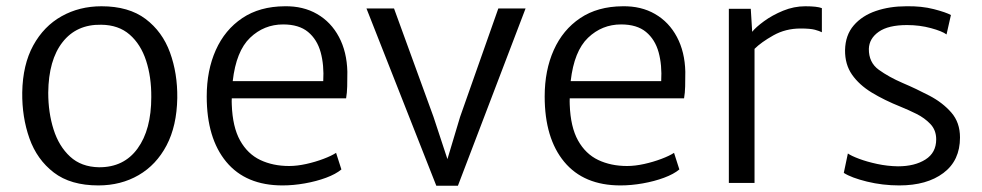

<svg xmlns="http://www.w3.org/2000/svg" viewBox="-20 -584 3134 613"><path d="M294 8Q205.5 8 151.8 -33.2Q98 -74.5 74 -142.2Q50 -210 51 -289Q52.5 -377.5 86.2 -439Q120 -500.5 176.8 -532.2Q233.5 -564 304 -564Q391 -564 444.8 -523.5Q498.5 -483 522.8 -416.2Q547 -349.5 546 -271Q544.5 -182 511.8 -119.8Q479 -57.5 422.5 -24.8Q366 8 294 8ZM296 -50Q375.5 -49.5 419.2 -109.8Q463 -170 463 -274Q463.5 -338 446.5 -390.2Q429.5 -442.5 394 -473.5Q358.5 -504.5 303 -505Q224.5 -506.5 179.8 -449.5Q135 -392.5 134 -288Q134 -224.5 151 -170.8Q168 -117 203.8 -84Q239.5 -51 296 -50Z M882 8Q765 8 702.5 -67.2Q640 -142.5 640 -276Q640 -359.5 669 -424.2Q698 -489 753.5 -526.2Q809 -563.5 889 -564Q948 -565 992.5 -539.2Q1037 -513.5 1062.2 -466Q1087.5 -418.5 1089 -355Q1089 -329 1088.5 -308.2Q1088 -287.5 1085 -270H720Q719.5 -260.5 720 -250Q722.5 -178.5 746.5 -135.5Q770.5 -92.5 811 -73.2Q851.5 -54 903 -54Q928.5 -54 957.8 -60.5Q987 -67 1012.8 -76.8Q1038.5 -86.5 1053 -96L1070 -43Q1052 -28 1021 -16.5Q990 -5 953.2 1.5Q916.5 8 882 8ZM884 -506Q823 -506 778.5 -463.5Q734 -421 723 -325H1012Q1015 -376 1003.8 -417Q992.5 -458 963.5 -482Q934.5 -506 884 -506Z M1373 9 1150 -557H1238L1364 -211L1408.5 -76L1449 -211L1571 -557H1658L1442 9Z M1961 8Q1844 8 1781.5 -67.2Q1719 -142.5 1719 -276Q1719 -359.5 1748 -424.2Q1777 -489 1832.5 -526.2Q1888 -563.5 1968 -564Q2027 -565 2071.5 -539.2Q2116 -513.5 2141.2 -466Q2166.5 -418.5 2168 -355Q2168 -329 2167.5 -308.2Q2167 -287.5 2164 -270H1799Q1798.5 -260.5 1799 -250Q1801.5 -178.5 1825.5 -135.5Q1849.5 -92.5 1890 -73.2Q1930.5 -54 1982 -54Q2007.5 -54 2036.8 -60.5Q2066 -67 2091.8 -76.8Q2117.5 -86.5 2132 -96L2149 -43Q2131 -28 2100 -16.5Q2069 -5 2032.2 1.5Q1995.5 8 1961 8ZM1963 -506Q1902 -506 1857.5 -463.5Q1813 -421 1802 -325H2091Q2094 -376 2082.8 -417Q2071.5 -458 2042.5 -482Q2013.5 -506 1963 -506Z M2307 0V-556H2377L2381.5 -482.5Q2393 -497 2419.2 -516.2Q2445.5 -535.5 2480.2 -549.8Q2515 -564 2551 -564Q2589 -564 2604 -558V-481Q2596.5 -485 2581.8 -489Q2567 -493 2536 -493Q2488 -493 2449 -471Q2410 -449 2389 -428V0Z M2674 -32 2687 -94Q2697.5 -86.5 2722.8 -77Q2748 -67.5 2780.8 -60.5Q2813.5 -53.5 2847 -53Q2900.5 -53 2934.8 -74.8Q2969 -96.5 2969 -139Q2969 -168.5 2950.5 -188Q2932 -207.5 2905.8 -220.5Q2879.5 -233.5 2856 -243Q2803.5 -264 2763.2 -288.5Q2723 -313 2700.2 -345.8Q2677.5 -378.5 2678 -424Q2679 -472 2705.8 -503Q2732.5 -534 2776.5 -549Q2820.5 -564 2873 -564Q2922 -565 2961.5 -554.8Q3001 -544.5 3016 -536L3002 -474Q2988 -484.5 2952.2 -494.2Q2916.5 -504 2876 -504Q2816 -504 2785.5 -482.5Q2755 -461 2754 -428Q2753.5 -384.5 2785.8 -361.2Q2818 -338 2862 -319Q2905.5 -300.5 2947.5 -278.5Q2989.5 -256.5 3017.2 -224.8Q3045 -193 3045 -145Q3045 -71.5 2992.2 -31.8Q2939.5 8 2851 8Q2798 8 2748 -4.2Q2698 -16.5 2674 -32Z"/></svg>

Font: Merriweather Sans Light
Style: Regular
Weight: 300
Designer: Eben Sorkin
Foundry: Eben Sorkin
Version: Version 2.001; ttfautohint (v1.8.3)